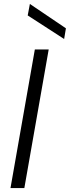

<svg xmlns="http://www.w3.org/2000/svg" viewBox="-20 -950 353 970"><path d="M33 0 156 -700H226L103 0ZM304 -753 120 -872 131 -930 313 -807Z"/></svg>

Font: DM Sans 24pt Light
Style: Italic
Weight: 300
Italic angle: -10°
Designer: Colophon Foundry, Jonny Pinhorn
Foundry: Colophon Foundry
Version: Version 4.004;gftools[0.9.30]